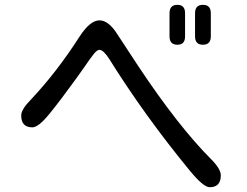

<svg xmlns="http://www.w3.org/2000/svg" viewBox="-20 -783 1040 808"><path d="M778.3 -65.4Q588.9 -295.9 439.5 -535.2Q415 -573.2 398.4 -573.2Q388.7 -573.2 374.5 -555.7Q360.4 -538.1 335.9 -502L301.8 -454.1Q233.4 -359.4 187.5 -303.2Q141.6 -247.1 116.2 -247.1Q69.3 -247.1 69.3 -296.9Q69.3 -323.2 111.3 -365.2Q219.7 -480.5 315.4 -629.9Q359.4 -697.3 398.4 -697.3Q436.5 -697.3 472.7 -640.6L560.5 -506.8Q730.5 -251 868.2 -113.3Q909.2 -72.3 909.2 -44.9Q909.2 4.9 862.3 4.9Q835.9 4.9 778.3 -65.4ZM693.4 -629.9V-727.5Q693.4 -762.7 726.6 -762.7Q758.8 -762.7 758.8 -727.5V-629.9Q758.8 -594.7 726.6 -594.7Q693.4 -594.7 693.4 -629.9ZM800.8 -629.9V-727.5Q800.8 -762.7 834 -762.7Q867.2 -762.7 867.2 -727.5V-629.9Q867.2 -594.7 834 -594.7Q800.8 -594.7 800.8 -629.9Z"/></svg>

Font: jf-openhuninn-2.1
Style: Regular
Weight: 400
Designer: [Kosugi Maru]
Designed by MOTOYA      

[Varela Round]
Joe Prince (Latin component); Avraham Cornfeld (Hebrew component)
Foundry: justfont Co., Ltd.
Version: 2.1